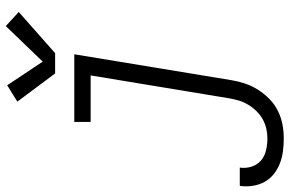

<svg xmlns="http://www.w3.org/2000/svg" viewBox="-234 -620 1026 681"><g transform="rotate(-90 279.5 -280.0)"><path d="M129 213Q105 213 82.5 210Q60 207 39.5 199Q19 191 2 177.5Q-15 164 -25.5 145Q-36 126 -39.5 103.5Q-43 81 -40 58Q-39 58 -39 57.5Q-39 57 -39 57H25Q25 57 25 57Q25 57 25 57Q22 79 28.5 99Q35 119 50 132Q65 145 86 150Q107 155 129 155Q146 155 163.5 151Q181 147 197 138Q213 129 226 115.5Q239 102 248.5 86Q258 70 263 53Q268 36 271 18L352 -472H187V-530H427L335 28Q331 52 323 76Q315 100 301 122Q287 144 268 162.5Q249 181 225.5 192.5Q202 204 177.5 208.5Q153 213 129 213ZM359 -598 259 -732 317 -768 401 -642 527 -773 577 -727 431 -598Z"/></g></svg>

Font: Iosevka Curly Slab LtExObl
Style: Regular
Weight: 300
Width: 7
Italic angle: -9°
Monospace: yes
Designer: Belleve Invis
Foundry: Belleve Invis
Version: Version 11.1.0; ttfautohint (v1.8.3)